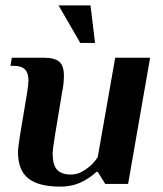

<svg xmlns="http://www.w3.org/2000/svg" viewBox="-20 -685 607 715"><path d="M47 -119Q47 -133 54.5 -181Q62 -229 81 -340Q86 -372 86 -385Q86 -413 73 -426.5Q60 -440 29 -440H19L24 -470H144Q184 -470 201 -455Q218 -440 218 -403Q218 -372 211 -340Q192 -227 184 -176.5Q176 -126 176 -114Q176 -71 192.5 -53Q209 -35 243 -35Q264 -35 281 -43.5Q298 -52 316 -67Q331 -80 344 -100L409 -470H539L457 0H372L344 -45H339Q325 -31 302 -17Q259 10 205 10Q124 10 85.5 -20.5Q47 -51 47 -119ZM279 -525 198 -665H317L334 -525Z"/></svg>

Font: Philosopher
Style: Bold Italic
Weight: 700
Italic angle: -10°
Designer: Jovanny Lemonad
Foundry: Jovanny Lemonad
Version: Version 2.000